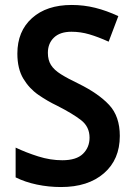

<svg xmlns="http://www.w3.org/2000/svg" viewBox="-20 -744 542 774"><path d="M463 -196Q463 -101 399 -45.5Q335 10 226 10Q176 10 128.5 0Q81 -10 43 -29V-149Q85 -129 134 -113.5Q183 -98 231 -98Q288 -98 314.5 -124Q341 -150 341 -189Q341 -233 307 -259.5Q273 -286 210 -318Q172 -336 135 -361.5Q98 -387 74 -427Q50 -467 50 -528Q50 -618 109 -671Q168 -724 269 -724Q318 -724 364 -712.5Q410 -701 457 -679L418 -576Q376 -595 340.5 -605.5Q305 -616 268 -616Q222 -616 197.5 -592.5Q173 -569 173 -531Q173 -502 185.5 -482Q198 -462 226 -444.5Q254 -427 298 -406Q377 -367 420 -321Q463 -275 463 -196Z"/></svg>

Font: Noto Sans Malayalam SemiCondensed SemiBold
Style: Regular
Weight: 600
Width: 4
Designer: Jelle Bosma - Monotype Design Team
Foundry: Monotype Imaging Inc.
Version: Version 2.104; ttfautohint (v1.8.4.7-5d5b)